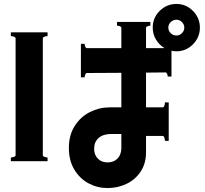

<svg xmlns="http://www.w3.org/2000/svg" viewBox="-20 -894 1040 973"><path d="M993 -754Q993 -705 958 -669.5Q923 -634 874 -634Q861 -634 849 -637V-506H830Q830 -512 827 -519.5Q824 -527 819 -527L720 -526V-350H805Q810 -350 813 -358.5Q816 -367 816 -375H835V-180H816Q816 -188 813 -196.5Q810 -205 805 -205H720V-123Q720 -65 692.5 -24Q665 17 620.5 38Q576 59 525 59Q474 59 429.5 35.5Q385 12 357 -34Q329 -80 329 -144Q329 -209 358.5 -255.5Q388 -302 435.5 -326Q483 -350 536 -350H595V-525L420 -524Q415 -524 412 -516.5Q409 -509 409 -502H390V-672H409Q409 -665 412 -657.5Q415 -650 420 -650H595V-753Q595 -758 587.5 -761Q580 -764 573 -764V-783H742V-764Q735 -764 727.5 -761Q720 -758 720 -753V-650H814Q787 -666 770.5 -693.5Q754 -721 754 -754Q754 -804 789.5 -839Q825 -874 874 -874Q923 -874 958 -838.5Q993 -803 993 -754ZM914 -754Q914 -770 902 -782Q890 -794 874 -794Q857 -794 845 -782Q833 -770 833 -754Q833 -738 845 -726Q857 -714 874 -714Q890 -714 902 -726Q914 -738 914 -754ZM35 -730H221V-711Q213 -711 205 -708Q197 -705 197 -700V-107Q197 -102 205 -99Q213 -96 221 -96V-77H35V-96Q43 -96 51 -99Q59 -102 59 -107V-700Q59 -705 51 -708Q43 -711 35 -711ZM595 -145V-215H544Q503 -215 480 -195Q457 -175 457 -140Q457 -109 476 -90Q495 -71 525 -71Q557 -71 576 -91Q595 -111 595 -145Z"/></svg>

Font: Aoboshi One
Style: Regular
Weight: 400
Designer: IKIMOJI
Foundry: Natsumi Matsuba
Version: Version 1.000; ttfautohint (v1.8.3)